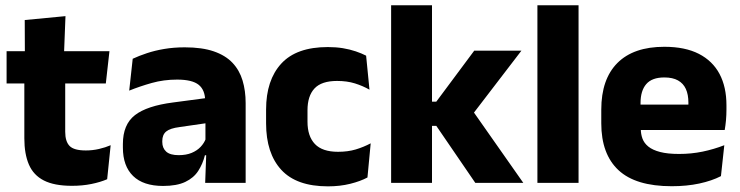

<svg xmlns="http://www.w3.org/2000/svg" viewBox="-20 -680 2753 714"><path d="M247.5 11Q182 11 143.2 -8.8Q104.5 -28.5 87.5 -68Q70.5 -107.5 70.5 -165.5V-440H222.5V-190Q222.5 -154 238.8 -137.2Q255 -120.5 299.5 -120.5Q324 -120.5 348 -126Q372 -131.5 391.5 -140L378.5 -13.5Q353 -2.5 319.8 4.2Q286.5 11 247.5 11ZM373.5 -369.5H4.5V-489.5H387ZM218 -478.5H72.5L72 -605.5L223.5 -620Z M893.5 0H743L747.5 -123L744 -130.5V-284L743 -304Q743 -345 719 -364.5Q695 -384 638.5 -384Q589 -384 544.5 -371.5Q500 -359 460.5 -343L473.5 -461.5Q497 -472.5 526.2 -482.2Q555.5 -492 591 -498Q626.5 -504 667 -504Q731.5 -504 775 -489Q818.5 -474 844.5 -446.5Q870.5 -419 882 -380.8Q893.5 -342.5 893.5 -296.5ZM586.5 11.5Q513 11.5 475 -25.5Q437 -62.5 437 -131V-144.5Q437 -217 481.8 -251.8Q526.5 -286.5 624 -299L756 -316.5L765 -224.5L648 -207.5Q612.5 -203 598 -191Q583.5 -179 583.5 -155.5V-152Q583.5 -129.5 598 -116.2Q612.5 -103 644.5 -103Q672.5 -103 692.8 -111.5Q713 -120 726 -133.8Q739 -147.5 745.5 -164.5L767 -102.5H742Q734 -70.5 717.2 -44.5Q700.5 -18.5 669 -3.5Q637.5 11.5 586.5 11.5Z M1199.5 13Q1082.5 13 1026 -48.5Q969.5 -110 969.5 -221.5V-272.5Q969.5 -382 1026 -443.5Q1082.5 -505 1199 -505Q1229 -505 1255 -500.8Q1281 -496.5 1303 -489Q1325 -481.5 1341.5 -473L1354 -346.5Q1329.5 -360.5 1300 -369.8Q1270.5 -379 1233.5 -379Q1175.5 -379 1149.5 -351Q1123.5 -323 1123.5 -270V-227.5Q1123.5 -173.5 1151 -144.5Q1178.5 -115.5 1237 -115.5Q1273.5 -115.5 1302.8 -124.2Q1332 -133 1358.5 -147L1346.5 -20Q1320.5 -6 1282.5 3.5Q1244.5 13 1199.5 13Z M1926 0H1747.5L1602.5 -212H1562.5V-302H1602.5L1743.5 -491.5H1919L1732 -247.5V-276.5ZM1586.5 0H1434.5V-660.5H1586.5Z M2131.5 0H1978.5V-660.5H2131.5Z M2478 12.5Q2344 12.5 2280 -47.2Q2216 -107 2216 -221.5V-272.5Q2216 -385.5 2276 -445.8Q2336 -506 2450.5 -506Q2527.5 -506 2578.8 -479.8Q2630 -453.5 2655.8 -405Q2681.5 -356.5 2681.5 -288.5V-272Q2681.5 -253 2679.8 -233.2Q2678 -213.5 2675 -196.5H2537Q2539 -225.5 2539.5 -251.2Q2540 -277 2540 -298Q2540 -328.5 2530.5 -349.2Q2521 -370 2501.2 -381Q2481.5 -392 2450.5 -392Q2404.5 -392 2383.2 -367.2Q2362 -342.5 2362 -297V-252L2363 -235.5V-200.5Q2363 -181.5 2369.2 -164.5Q2375.5 -147.5 2391.2 -134.8Q2407 -122 2434.8 -114.8Q2462.5 -107.5 2505.5 -107.5Q2551 -107.5 2593 -116.2Q2635 -125 2673.5 -140L2661 -25Q2627 -7.5 2580.5 2.5Q2534 12.5 2478 12.5ZM2644 -196.5H2297V-291H2644Z"/></svg>

Font: Anek Malayalam Medium
Style: Bold
Weight: 700
Version: Version 1.003